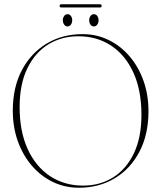

<svg xmlns="http://www.w3.org/2000/svg" viewBox="-20 -870 756 900"><path d="M367 -710Q433 -710 489.2 -682.5Q545.5 -655 587.5 -605.8Q629.5 -556.5 652.8 -490.8Q676 -425 676 -349Q676 -240 633.8 -159.2Q591.5 -78.5 517.8 -34.2Q444 10 350 10Q283.5 10 227 -17.5Q170.5 -45 128.5 -94.2Q86.5 -143.5 63.2 -209Q40 -274.5 40 -351Q40 -460.5 82.5 -541Q125 -621.5 198.8 -665.8Q272.5 -710 367 -710ZM643 -332Q643 -446 605.8 -528.5Q568.5 -611 501.8 -655.5Q435 -700 347 -700Q268 -700 205.8 -661.5Q143.5 -623 107.8 -549Q72 -475 72 -368Q72 -253.5 109.8 -171.2Q147.5 -89 214.5 -44.5Q281.5 0 370 0Q448.5 0 510.2 -38.5Q572 -77 607.5 -151.2Q643 -225.5 643 -332ZM296.5 -746Q287 -746 280.8 -754.8Q274.5 -763.5 274.5 -775Q274.5 -786.5 280.8 -795Q287 -803.5 296.5 -803.5Q306.5 -803.5 312.5 -795Q318.5 -786.5 318.5 -775Q318.5 -763.5 312.5 -754.8Q306.5 -746 296.5 -746ZM420 -746Q410.5 -746 404.2 -754.8Q398 -763.5 398 -775Q398 -786.5 404.2 -795Q410.5 -803.5 420 -803.5Q430 -803.5 436 -795Q442 -786.5 442 -775Q442 -763.5 436 -754.8Q430 -746 420 -746ZM259.5 -842.5Q259.5 -850 267.5 -850H448.5Q456.5 -850 456.5 -842.5Q456.5 -835 448.5 -835H267.5Q259.5 -835 259.5 -842.5Z"/></svg>

Font: Fraunces 144pt S000 Thin
Style: Regular
Weight: 100
Version: Version 1.000; ttfautohint (v1.8.3)